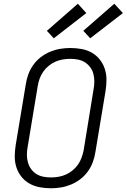

<svg xmlns="http://www.w3.org/2000/svg" viewBox="-20 -1000 678 1028"><path d="M253 8Q222 8 192.5 2.5Q163 -3 138 -17Q113 -31 95 -53.5Q77 -76 68 -103.5Q59 -131 59 -161.5Q59 -192 64 -223L118 -548Q122 -575 131.5 -601.5Q141 -628 158 -652Q175 -676 198.5 -694Q222 -712 248.5 -723Q275 -734 302.5 -738.5Q330 -743 357 -743Q387 -743 417 -737.5Q447 -732 471.5 -718Q496 -704 514 -681.5Q532 -659 541 -631.5Q550 -604 550 -573.5Q550 -543 545 -512L491 -187Q487 -160 477.5 -133.5Q468 -107 451 -83Q434 -59 410.5 -41Q387 -23 360.5 -12Q334 -1 306.5 3.5Q279 8 253 8ZM253 -50Q273 -50 293.5 -53.5Q314 -57 333 -65.5Q352 -74 369 -88Q386 -102 398 -119.5Q410 -137 417 -156.5Q424 -176 428 -196L481 -522Q485 -543 485 -564Q485 -585 480 -604.5Q475 -624 463 -640Q451 -656 434.5 -666.5Q418 -677 397.5 -681Q377 -685 356 -685Q336 -685 315.5 -681.5Q295 -678 276 -669.5Q257 -661 240 -647Q223 -633 211 -615.5Q199 -598 192 -578.5Q185 -559 182 -539L128 -213Q124 -192 124 -171Q124 -150 129.5 -130.5Q135 -111 146.5 -95Q158 -79 174.5 -68.5Q191 -58 211.5 -54Q232 -50 253 -50ZM463 -795 426 -835 592 -980 638 -930ZM268 -795 231 -835 397 -980 442 -930Z"/></svg>

Font: Iosevka SS04 Light Extended
Style: Italic
Weight: 300
Width: 7
Italic angle: -9°
Monospace: yes
Designer: Belleve Invis
Foundry: Belleve Invis
Version: Version 19.0.0; ttfautohint (v1.8.4)